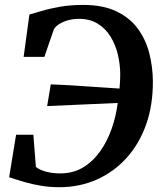

<svg xmlns="http://www.w3.org/2000/svg" viewBox="-20 -772 686 800"><path d="M227 8Q188 8 152.5 2.2Q117 -3.5 84 -13Q51 -22.5 18 -33.5L47 -210.5H119L129.5 -76.5Q146 -63.5 172.5 -56.5Q199 -49.5 231.5 -49.5Q284.5 -49.5 325.5 -74Q366.5 -98.5 396.5 -140.5Q426.5 -182.5 445 -235Q463.5 -287.5 470.5 -343L176.5 -330L191.5 -420.5Q214 -420 247.5 -418Q281 -416 320 -413.5Q359 -411 400 -408.2Q441 -405.5 478 -403Q479.5 -418 480.2 -433.8Q481 -449.5 481 -464.5Q480.5 -505.5 470.8 -546Q461 -586.5 440.2 -620Q419.5 -653.5 387 -673.5Q354.5 -693.5 309 -693.5Q286 -693.5 265.2 -688Q244.5 -682.5 228.8 -673Q213 -663.5 205 -651Q200 -637 195 -622.5Q190 -608 184.8 -593.2Q179.5 -578.5 174.8 -563.8Q170 -549 165 -535H78.5L102.5 -711.5Q121 -716.5 153.2 -726.2Q185.5 -736 229.5 -743.8Q273.5 -751.5 327 -751.5Q408.5 -751.5 464 -725.2Q519.5 -699 553 -654.2Q586.5 -609.5 601.5 -552.2Q616.5 -495 617 -433.5Q617.5 -333.5 588.5 -252.2Q559.5 -171 506.2 -112.8Q453 -54.5 381.8 -23.2Q310.5 8 227 8Z"/></svg>

Font: Merriweather 24pt SemiBold
Style: Italic
Weight: 600
Italic angle: -7.8°
Version: Version 2.101